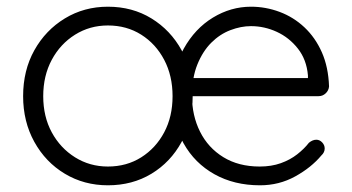

<svg xmlns="http://www.w3.org/2000/svg" viewBox="-20 -543 1051 573"><path d="M555 -256Q555 -180 522 -119.5Q489 -59 432 -24.5Q375 10 302 10Q231 10 173.5 -24.5Q116 -59 82.5 -119.5Q49 -180 49 -256Q49 -333 82.5 -393Q116 -453 173.5 -488Q231 -523 302 -523Q375 -523 432 -488Q489 -453 522 -393Q555 -333 555 -256ZM495 -256Q495 -317 470 -364.5Q445 -412 401.5 -439.5Q358 -467 302 -467Q248 -467 204 -439.5Q160 -412 134.5 -364.5Q109 -317 109 -256Q109 -195 134.5 -148Q160 -101 204 -73.5Q248 -46 302 -46Q358 -46 401.5 -73.5Q445 -101 470 -148Q495 -195 495 -256ZM756 10Q679 10 620 -23Q561 -56 528 -115Q495 -174 495 -253Q495 -338 528.5 -398Q562 -458 615.5 -490.5Q669 -523 729 -523Q773 -523 814.5 -507.5Q856 -492 888.5 -461.5Q921 -431 940.5 -387Q960 -343 962 -285Q961 -273 952 -264.5Q943 -256 931 -256H530L518 -310H912L899 -298V-318Q895 -365 869 -398Q843 -431 806 -448Q769 -465 729 -465Q699 -465 667.5 -453Q636 -441 610.5 -415.5Q585 -390 569 -350.5Q553 -311 553 -257Q553 -198 577 -150Q601 -102 646.5 -74Q692 -46 755 -46Q790 -46 818 -56Q846 -66 867 -82.5Q888 -99 902 -117Q913 -126 924 -126Q934 -126 941.5 -118Q949 -110 949 -100Q949 -88 939 -79Q909 -43 861 -16.5Q813 10 756 10Z"/></svg>

Font: zvoove
Style: Regular
Weight: 400
Designer: Vernon Adams (Nunito) & Andrew Paglinawan (Quicksand)
Foundry: zvoove
Version: Version 3.006